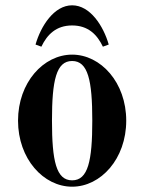

<svg xmlns="http://www.w3.org/2000/svg" viewBox="-20 -692 544 724"><path d="M114 -524 136 -516C158 -562 192 -596 252 -596C312 -596 346 -562 368 -516L390 -524C370 -594 320 -672 252 -672C184 -672 134 -594 114 -524ZM176 -237C176 -389 192 -462 252 -462C312 -462 328 -389 328 -237C328 -85 312 -12 252 -12C192 -12 176 -85 176 -237ZM48 -237C48 -93 144 12 252 12C360 12 456 -93 456 -237C456 -381 360 -486 252 -486C144 -486 48 -381 48 -237Z"/></svg>

Font: Old Standard
Style: Bold
Weight: 700
Designer: Alexey Kryukov <alexios@thessalonica.org.ru>
Version: Version 2.0.2